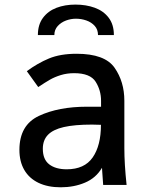

<svg xmlns="http://www.w3.org/2000/svg" viewBox="-20 -786 640 816"><path d="M62.5 -149Q62.5 -254.5 145.5 -293.5Q228.5 -332.5 350 -332.5H409.5V-357.5Q409.5 -402 386.5 -438.5Q363.5 -475 295 -475Q264.5 -475 238 -466.8Q211.5 -458.5 192 -447.2Q172.5 -436 142.5 -416L94 -483.5Q140 -517.5 188.2 -537.5Q236.5 -557.5 305.5 -557.5Q425.5 -557.5 467 -498Q508.5 -438.5 508.5 -358V-156.5Q508.5 -89.5 518 0H418.5Q416.5 -21.5 414.5 -56.5L413.5 -73Q388 -29.5 341.2 -9.8Q294.5 10 238 10Q183 10 143.5 -9Q104 -28 83.2 -63.8Q62.5 -99.5 62.5 -149ZM409 -255.5 371 -256.5Q297 -256.5 251.2 -246Q205.5 -235.5 183.8 -213Q162 -190.5 162 -153.5Q162 -108.5 189.2 -87.5Q216.5 -66.5 263.5 -66.5Q339 -66.5 374 -117Q409 -167.5 409 -255.5ZM464 -637H396.5Q396.5 -660.5 382.5 -676Q368.5 -691.5 347 -699Q325.5 -706.5 302.5 -706.5Q281.5 -706.5 260.5 -698.8Q239.5 -691 225.2 -675.2Q211 -659.5 211 -637H141Q141 -681 162.5 -710Q184 -739 220 -752.8Q256 -766.5 300.5 -766.5Q346 -766.5 383 -753Q420 -739.5 442 -710.5Q464 -681.5 464 -637Z"/></svg>

Font: JuliaMono Medium
Style: Regular
Weight: 500
Monospace: yes
Designer: cormullion
Foundry: corm
Version: Version 0.054; ttfautohint (v1.8.4)